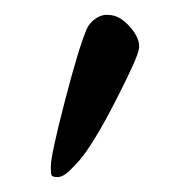

<svg xmlns="http://www.w3.org/2000/svg" viewBox="-20 -709 253 257"><path d="M48 -486Q48 -501 66.5 -572.5Q85 -644 96 -670Q100 -679 108.5 -684.5Q117 -690 125 -689Q140 -689 154 -673Q168 -657 166 -644Q165 -633 135 -574.5Q105 -516 86 -494Q80 -487 72 -479.5Q64 -472 57 -472Q50 -472 49 -474.5Q48 -477 48 -486Z"/></svg>

Font: EB Garamond Medium
Style: Regular
Weight: 500
Designer: Georg Duffner and Octavio Pardo
Foundry: Georg Duffner
Version: Version 1.000